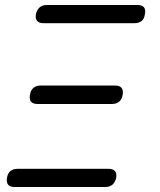

<svg xmlns="http://www.w3.org/2000/svg" viewBox="-20 -750 640 770"><path d="M402 0H38Q20 0 12.5 -9.5Q5 -19 8 -37Q11 -55 22 -64Q33 -73 51 -73H415Q433 -73 441 -64Q449 -55 446 -37Q442 -19 431 -9.5Q420 0 402 0ZM429 -333H130Q112 -333 104.5 -342.5Q97 -352 100 -370Q103 -388 114 -397.5Q125 -407 143 -407H441Q460 -407 467.5 -397.5Q475 -388 472 -370Q469 -352 458 -342.5Q447 -333 429 -333ZM519 -657H155Q137 -657 129 -666Q121 -675 124 -693Q128 -711 139 -720.5Q150 -730 168 -730H532Q550 -730 557.5 -720.5Q565 -711 561 -693Q559 -675 548 -666Q537 -657 519 -657Z"/></svg>

Font: Maple Mono NL Light
Style: Italic
Weight: 300
Italic angle: -10°
Monospace: yes
Designer: subframe7536
Version: Version 7.000